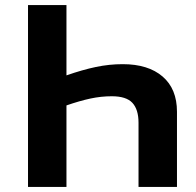

<svg xmlns="http://www.w3.org/2000/svg" viewBox="-20 -734 768 754"><path d="M90 -714H241V-438Q304 -460 356.5 -471Q409 -482 462 -482Q562 -482 618.5 -433.5Q675 -385 675 -295V0H524V-252Q524 -304 500 -330Q476 -356 419 -356Q377 -356 335 -347Q293 -338 241 -320V0H90Z"/></svg>

Font: Noto Sans
Style: Bold
Weight: 700
Designer: Monotype Design Team
Foundry: Monotype Imaging Inc.
Version: Version 2.000;GOOG;noto-source:20170915:90ef993387c0; ttfaut